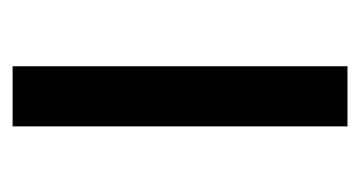

<svg xmlns="http://www.w3.org/2000/svg" viewBox="-150 -408 558 297"><g transform="rotate(-90 128.5 -259.0)"><path d="M82 0V-518H175V0Z"/></g></svg>

Font: IBM Plex Sans Thai Looped Text
Style: Regular
Weight: 450
Designer: Mike Abbink, Paul van der Laan, Pieter van Rosmalen, Ben Mitchell, Mark Frömberg
Foundry: Bold Monday
Version: Version 1.1